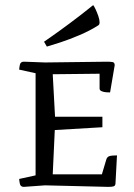

<svg xmlns="http://www.w3.org/2000/svg" viewBox="-20 -730 522 750"><path d="M403 0 156 -6 73 0Q60 0 57.5 -12.5Q55 -25 55 -31L119 -45V-444L55 -458Q55 -464 57.5 -476.5Q60 -489 73 -489Q73 -489 89 -488.5Q105 -488 156 -486L398 -489Q412 -489 420 -487.5Q428 -486 428 -475L410 -369Q406 -369 396 -369.5Q386 -370 377.5 -373.5Q369 -377 369 -384V-442L186 -440L195 -274H380V-233L194 -222L186 -49H378L395 -106Q398 -117 407 -120Q416 -123 437 -123L431 -12Q430 -4 423.5 -2Q417 0 403 0ZM163 -548 152 -567Q152 -567 180 -586.5Q208 -606 252.5 -639Q297 -672 344 -710Q347 -707 353 -694.5Q359 -682 364 -667.5Q369 -653 369 -643Q369 -634 364 -631Q331 -610 291 -593Q251 -576 216 -564.5Q181 -553 163 -548Z"/></svg>

Font: Mate SC
Style: Regular
Weight: 400
Designer: Eduardo Rodriguez Tunni
Foundry: Eduardo Rodriguez Tunni
Version: Version 1.003; ttfautohint (v1.8.4.7-5d5b);gftools[0.9.24]